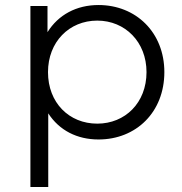

<svg xmlns="http://www.w3.org/2000/svg" viewBox="-20 -550 726 764"><path d="M101 -526V194H172V-99C216 -31 287 5 372 5C522 5 634 -104 634 -263C634 -421 521 -530 372 -530C284 -530 212 -491 169 -422V-526ZM367 -468C478 -468 563 -383 563 -263C563 -141 478 -58 367 -58C255 -58 171 -141 171 -263C171 -383 255 -468 367 -468Z"/></svg>

Font: Malon Grotesk
Style: Regular
Weight: 400
Designer: Julieta Ulanovsky
Foundry: Julieta Ulanovsky
Version: Version 7.200